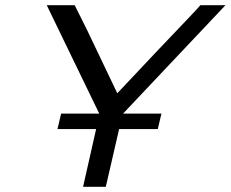

<svg xmlns="http://www.w3.org/2000/svg" viewBox="-20 -715 883 735"><path d="M159 -695H266L310 -607Q369 -483 429 -358Q498 -432 577.5 -515.5Q657 -599 696.5 -640.5Q736 -682 747 -695H843L451 -280H598L584 -221H436L385 0H298L348 -221H200L214 -280H360Z"/></svg>

Font: Coval
Style: Light Italic
Weight: 300
Foundry: Context Ltd
Version: Version 001.000